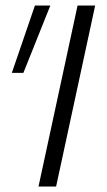

<svg xmlns="http://www.w3.org/2000/svg" viewBox="-20 -678 390 698"><path d="M23 -413 107 -658H163L65 -413ZM262 -658H326L184 0H120Z"/></svg>

Font: Ysabeau Infant Semilight
Style: Italic
Weight: 300
Italic angle: -12°
Designer: Christian Thalmann (Catharsis Fonts)
Version: Version 0.003